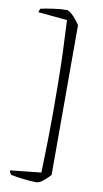

<svg xmlns="http://www.w3.org/2000/svg" viewBox="-103 -840 562 1047"><g transform="rotate(10 177.5 -316.0)"><path d="M177 161Q146 161 105 156Q64 151 36 145Q33 142 29.5 136.5Q26 131 26 122L196 104Q199 7 200.5 -75.5Q202 -158 202 -230Q202 -318 201 -399.5Q200 -481 197 -564Q194 -647 189 -739L29 -754Q29 -760 31.5 -766Q34 -772 36 -775Q64 -781 105 -787Q146 -793 177 -793Q188 -793 202 -781.5Q216 -770 229.5 -753.5Q243 -737 253 -722V107Q238 125 216 143Q194 161 177 161Z"/></g></svg>

Font: Texturina 72pt ExtraLight
Style: Regular
Weight: 200
Designer: Guillermo Torres Carreño
Foundry: Omnibus-Type
Version: Version 1.002; ttfautohint (v1.8.3)